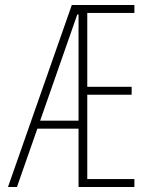

<svg xmlns="http://www.w3.org/2000/svg" viewBox="-20 -750 590 770"><path d="M12 0 268 -730H519V-698H330V-402H508V-370H330V-32H519V0H295V-692H290L48 0ZM117 -234V-266H312V-234Z"/></svg>

Font: M PLUS Code Latin SemiExpanded ExtraLight
Style: Regular
Weight: 250
Width: 6
Designer: Coji Morishita
Foundry: UNDERFOREST DESIGN
Version: Version 1.002; ttfautohint (v1.8.3)